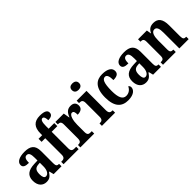

<svg xmlns="http://www.w3.org/2000/svg" viewBox="168 -1823 2886 2886"><g transform="rotate(-45 1611.5 -379.5)"><path d="M175 10C241 10 267 -18 305 -72H313L331 0H498V-51H495C455 -51 442 -67 442 -122V-377C442 -503 380 -548 257 -548C155 -548 75 -516 75 -448C75 -401 112 -382 188 -382C188 -449 203 -490 246 -490C291 -490 304 -448 304 -374V-317L233 -314C103 -309 38 -260 38 -152C38 -42 99 10 175 10ZM226 -57C194 -57 179 -90 179 -148C179 -222 201 -259 268 -265L305 -268V-191C305 -112 274 -57 226 -57Z M542 0H862V-51H821C794 -51 760 -59 760 -117V-471H880V-536H760V-592C760 -679 775 -715 808 -715C839 -715 847 -664 847 -630C922 -630 944 -660 944 -697C944 -734 917 -769 804 -769C677 -769 623 -699 623 -575V-536H546V-471H623V-117C623 -59 586 -51 562 -51H542Z M899 0H1193V-51H1165C1131 -51 1106 -59 1106 -118V-275C1106 -360 1129 -459 1177 -459C1210 -459 1218 -431 1218 -376C1288 -376 1329 -404 1329 -461C1329 -512 1301 -547 1236 -547C1166 -547 1130 -507 1103 -436H1099L1082 -536H904V-485H907C945 -485 968 -476 968 -417V-123C968 -60 942 -51 903 -51H899Z M1493 -630C1535 -630 1570 -651 1570 -698C1570 -746 1535 -766 1493 -766C1450 -766 1417 -746 1417 -698C1417 -651 1450 -630 1493 -630ZM1357 0H1637V-51H1627C1591 -51 1565 -64 1565 -123V-536H1356V-485H1369C1404 -485 1429 -472 1429 -417V-122C1429 -64 1404 -51 1367 -51H1357Z M1910 10C2038 10 2081 -50 2081 -98C2081 -117 2072 -132 2057 -141C2037 -95 1995 -59 1936 -59C1862 -59 1831 -130 1831 -267C1831 -439 1862 -490 1911 -490C1954 -490 1966 -432 1966 -364C2061 -364 2082 -400 2082 -444C2082 -503 2028 -548 1907 -548C1787 -548 1692 -481 1692 -266C1692 -63 1780 10 1910 10Z M2289 10C2355 10 2381 -18 2419 -72H2427L2445 0H2612V-51H2609C2569 -51 2556 -67 2556 -122V-377C2556 -503 2494 -548 2371 -548C2269 -548 2189 -516 2189 -448C2189 -401 2226 -382 2302 -382C2302 -449 2317 -490 2360 -490C2405 -490 2418 -448 2418 -374V-317L2347 -314C2217 -309 2152 -260 2152 -152C2152 -42 2213 10 2289 10ZM2340 -57C2308 -57 2293 -90 2293 -148C2293 -222 2315 -259 2382 -265L2419 -268V-191C2419 -112 2388 -57 2340 -57Z M2656 0H2927V-51H2923C2885 -51 2863 -59 2863 -116V-311C2863 -393 2881 -469 2939 -469C2988 -469 3003 -418 3003 -333V0H3201V-51H3197C3158 -51 3140 -60 3140 -122V-354C3140 -490 3090 -548 2997 -548C2927 -548 2890 -519 2864 -463H2860L2848 -536H2661V-485H2665C2703 -485 2726 -476 2726 -420V-120C2726 -60 2701 -51 2662 -51H2656Z"/></g></svg>

Font: Noto Serif Georgian Condensed Bold
Style: Regular
Weight: 700
Width: 3
Designer: Monotype Design Team, Akaki Razmadze
Foundry: Google LLC
Version: Version 2.003